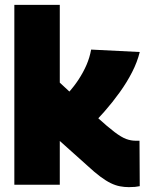

<svg xmlns="http://www.w3.org/2000/svg" viewBox="-20 -760 614 790"><path d="M510 10Q492 10 473.5 6.5Q455 3 435.5 -6.5Q416 -16 392.5 -33.5Q369 -51 340 -78L226 -180V0H39V-740H226V-420L378 -279Q423 -238 451.5 -216.5Q480 -195 499.5 -188Q519 -181 537 -181Q542 -181 546 -181Q550 -181 554 -181L555 6Q546 8 535.5 9Q525 10 510 10ZM347 -234 190 -306Q227 -341 255.5 -372Q284 -403 303.5 -433Q323 -463 336 -493Q349 -523 355 -556L555 -546Q545 -505 523.5 -463Q502 -421 472.5 -380Q443 -339 410.5 -302Q378 -265 347 -234Z"/></svg>

Font: Georama ExtraBold
Style: Regular
Weight: 800
Designer: Jean-Baptiste Levee
Foundry: Production Type
Version: Version 1.001